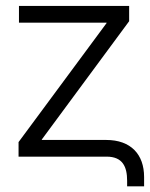

<svg xmlns="http://www.w3.org/2000/svg" viewBox="-20 -536 513 657"><path d="M415 82.5V101.6H473.1V69.8C473.1 -7.8 427.7 -57.1 343.3 -57.1H123V-58.6L421.9 -463.4V-515.6H44.9V-458.5H344.7V-457L43.5 -49.8V0H344.7C399.9 0 415 34.7 415 82.5Z"/></svg>

Font: Raveo Display Display Light
Style: Regular
Weight: 300
Designer: Jakub Foglar, Rasmus Andersson (Inter)
Foundry: Jakubfoglar.com
Version: Version 1.100;Glyphs 3.2.3 (3260)